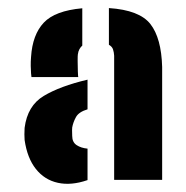

<svg xmlns="http://www.w3.org/2000/svg" viewBox="-20 -829 462 476"><path d="M263 -383V-691Q262.5 -699.5 260.2 -706.5Q258 -713.5 250 -718V-809Q326 -804 353 -769.2Q380 -734.5 382 -663V-383ZM41 -482Q40.5 -486.5 40.5 -496Q40.5 -505.5 41 -512Q48 -567 88.5 -591.2Q129 -615.5 197 -631.5V-558Q175.5 -551.5 168.5 -539Q161.5 -526.5 159 -513Q158.5 -506.5 158.8 -500.5Q159 -494.5 159 -492Q159 -476.5 170 -469.2Q181 -462 197 -460.5V-382.5Q156.5 -368.5 123.5 -375.8Q90.5 -383 69 -410Q47.5 -437 41 -482ZM58 -638Q57.5 -639.5 57 -647Q56.5 -654.5 56.2 -665.5Q56 -676.5 57 -688Q60.5 -743 88.5 -772.8Q116.5 -802.5 184 -808.5V-716Q180 -712.5 177 -707.2Q174 -702 173 -694Q172.5 -692 172.5 -678.5Q172.5 -665 173 -652Q173.5 -639 174 -638Z"/></svg>

Font: Big Shoulders Stencil Text Thin Black
Style: Regular
Weight: 900
Version: Version 2.001